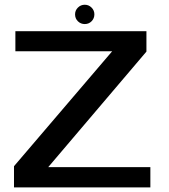

<svg xmlns="http://www.w3.org/2000/svg" viewBox="-20 -810 732 830"><path d="M40.5 0V-91.5L465 -588.5H46.5V-675H613V-587L188.5 -87.5H630V0ZM346.5 -706Q329 -706 316.8 -718Q304.5 -730 304.5 -748Q304.5 -765 316.8 -777.2Q329 -789.5 346.5 -789.5Q363.5 -789.5 375.8 -777.2Q388 -765 388 -748Q388 -730.5 376 -718.2Q364 -706 346.5 -706Z"/></svg>

Font: Anybody ExtraExpanded Medium
Style: Regular
Weight: 500
Width: 8
Designer: Tyler Finck
Foundry: Etcetera Type Company
Version: Version 1.010; ttfautohint (v1.8.3) -l 8 -r 50 -G 200 -x 14 